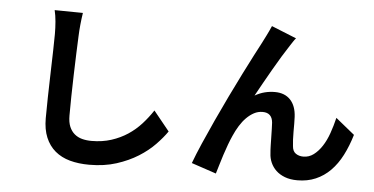

<svg xmlns="http://www.w3.org/2000/svg" viewBox="-56 -916 2111 1083"><g transform="rotate(5 1000.0 -374.5)"><path d="M373 -790Q368 -758 364.5 -723Q361 -688 360 -658Q358 -618 356 -560Q354 -502 352 -439Q350 -376 349 -314.5Q348 -253 348 -207Q348 -169 358.5 -144Q369 -119 387.5 -103.5Q406 -88 430.5 -81.5Q455 -75 484 -75Q545 -75 596 -91.5Q647 -108 688.5 -135.5Q730 -163 763 -199.5Q796 -236 823 -277L913 -166Q889 -131 850.5 -91Q812 -51 758.5 -17.5Q705 16 636.5 38Q568 60 483 60Q422 60 373 46.5Q324 33 289 3.5Q254 -26 235 -71.5Q216 -117 216 -180Q216 -230 217.5 -299Q219 -368 221 -437Q223 -506 224.5 -566Q226 -626 226 -658Q226 -693 223 -728Q220 -763 213 -792Z M1583 -752Q1575 -743 1567 -730.5Q1559 -718 1551 -706Q1533 -679 1510.5 -642Q1488 -605 1464.5 -564Q1441 -523 1418.5 -483Q1396 -443 1378 -410Q1406 -426 1434 -433Q1462 -440 1491 -440Q1547 -440 1579 -406Q1611 -372 1614 -310Q1615 -293 1615 -271Q1615 -249 1615 -226Q1615 -203 1616 -181.5Q1617 -160 1619 -145Q1621 -116 1639 -103.5Q1657 -91 1682 -91Q1714 -91 1740 -110.5Q1766 -130 1787 -162Q1808 -194 1823 -236.5Q1838 -279 1849 -325L1956 -238Q1937 -174 1910 -121.5Q1883 -69 1846.5 -32Q1810 5 1763.5 25Q1717 45 1660 45Q1619 45 1589 33.5Q1559 22 1539 3Q1519 -16 1508 -41Q1497 -66 1496 -93Q1494 -113 1493.5 -137Q1493 -161 1492.5 -185Q1492 -209 1491.5 -230.5Q1491 -252 1490 -267Q1485 -322 1432 -322Q1406 -322 1383.5 -310Q1361 -298 1341 -278Q1321 -258 1304 -230.5Q1287 -203 1274 -173Q1264 -151 1253 -121.5Q1242 -92 1232 -61Q1222 -30 1213.5 -1Q1205 28 1199 47L1059 0Q1077 -49 1105.5 -114.5Q1134 -180 1166.5 -250.5Q1199 -321 1233.5 -392.5Q1268 -464 1299.5 -526.5Q1331 -589 1355.5 -636.5Q1380 -684 1393 -708Q1403 -728 1415.5 -752.5Q1428 -777 1442 -809L1583 -752Z"/></g></svg>

Font: SpoqaHanSansJP-Bold
Style: Regular
Weight: 700
Designer: [Source Han Sans]
Ryoko NISHIZUKA  (kana & ideographs); Paul D. Hunt (Latin, Greek & Cyrillic); Wenlong ZHANG  (bopomofo
Foundry: Spoqa (http://bi.spoqa.com)
Version: Version 1.002.20150607